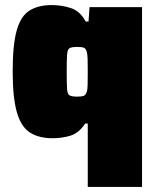

<svg xmlns="http://www.w3.org/2000/svg" viewBox="-20 -538 624 757"><path d="M326 199V-51H316Q291 -13 257.5 -3Q224 7 187 7Q133 7 98 -15.5Q63 -38 46.5 -95.5Q30 -153 30 -257Q30 -362 46 -418.5Q62 -475 96.5 -496.5Q131 -518 184 -518Q224 -518 260 -506Q296 -494 318 -453H329L333 -510H540V199ZM285 -157Q301 -157 309.5 -160Q318 -163 322 -176Q325 -184 325.5 -203Q326 -222 326 -255Q326 -285 325.5 -304Q325 -323 322 -334Q318 -347 310 -350Q302 -353 285 -353Q264 -353 255 -348.5Q246 -344 244.5 -323.5Q243 -303 243 -255Q243 -207 244.5 -186.5Q246 -166 255 -161.5Q264 -157 285 -157Z"/></svg>

Font: Saira Black
Style: Regular
Weight: 900
Designer: Hector Gatti with collaboration of the Omnibus-Type team
Foundry: Omnibus-Type
Version: Version 1.100; ttfautohint (v1.8.3)